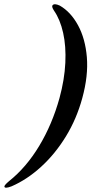

<svg xmlns="http://www.w3.org/2000/svg" viewBox="-100 -757 459 897"><path d="M284.5 -299Q258 -201.5 207.8 -119.5Q157.5 -37.5 92 22.2Q26.5 82 -46 113.5Q-77.5 125.5 -79.5 115Q-80.5 108.5 -58 89.5Q23 25 83.5 -75.8Q144 -176.5 178 -299Q201.5 -385.5 205.2 -463.2Q209 -541 195 -603.5Q181 -666 152.5 -707Q140 -726 145.5 -732.5Q154 -742.5 179 -731Q230.5 -701.5 264.5 -639Q298.5 -576.5 305.8 -489.8Q313 -403 284.5 -299Z"/></svg>

Font: Fraunces 72pt SemiBold
Style: Italic
Weight: 600
Italic angle: -16°
Version: Version 1.000;[b76b70a41]